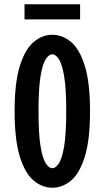

<svg xmlns="http://www.w3.org/2000/svg" viewBox="-20 -869 490 900"><path d="M225.5 11Q178.5 11 138 -22.5Q97.5 -56 73 -134.8Q48.5 -213.5 48.5 -348Q48.5 -482 73.2 -560.5Q98 -639 138.2 -672.5Q178.5 -706 225.5 -706Q272.5 -706 312.8 -672.5Q353 -639 377.5 -560.5Q402 -482 402 -348Q402 -213.5 377.5 -134.8Q353 -56 312.8 -22.5Q272.5 11 225.5 11ZM225.5 -80.5Q240.5 -80.5 255.5 -102.5Q270.5 -124.5 280.5 -182.2Q290.5 -240 290.5 -348Q290.5 -455.5 280.5 -513Q270.5 -570.5 255.5 -592.5Q240.5 -614.5 225.5 -614.5Q210 -614.5 195 -592.5Q180 -570.5 170.2 -513Q160.5 -455.5 160.5 -348Q160.5 -240 170.2 -182.2Q180 -124.5 195 -102.5Q210 -80.5 225.5 -80.5ZM95 -778V-849H355.5V-778Z"/></svg>

Font: Trispace Condensed Medium
Style: Regular
Weight: 500
Width: 3
Designer: Tyler Finck
Foundry: Etcetera Type Company
Version: Version 1.210; ttfautohint (v1.8.3)